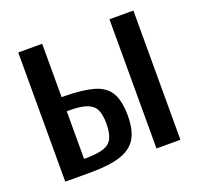

<svg xmlns="http://www.w3.org/2000/svg" viewBox="-106 -693 834 807"><g transform="rotate(-20 311.5 -289.0)"><path d="M54 0V-578H161V-339H178Q257 -338 305 -324Q353 -310 374.5 -274Q396 -238 396 -170Q396 -107 374 -70Q352 -33 302 -16.5Q252 0 167 0ZM462 0V-578H569V0ZM161 -63H167Q218 -63 247 -72Q276 -81 288 -104.5Q300 -128 300 -171Q300 -210 289.5 -232.5Q279 -255 251.5 -265.5Q224 -276 172 -276H161Z"/></g></svg>

Font: Oswald
Style: Regular
Weight: 400
Designer: Vernon Adams
Foundry: Vernon Adams
Version: Version 4.103; ttfautohint (v1.8.3)